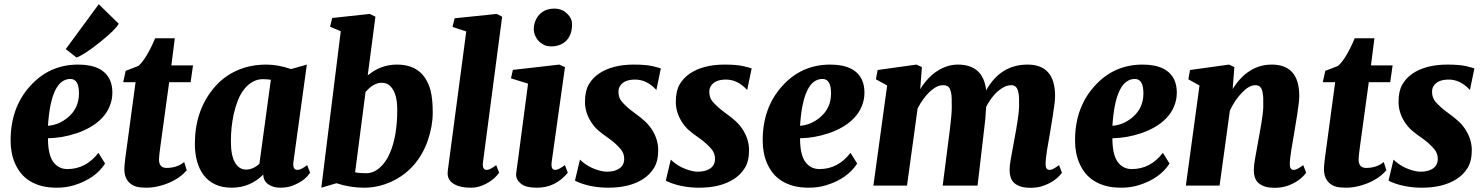

<svg xmlns="http://www.w3.org/2000/svg" viewBox="-20 -871 6961 901"><path d="M296.4 -77.6Q383.3 -77.6 441.9 -153.8L473.1 -103.5Q427.7 -32.7 328.6 -2Q290.5 9.8 247.6 9.8Q204.6 9.8 173.6 1.2Q142.6 -7.3 118.7 -22.5Q94.7 -37.6 78.1 -58.3Q61.5 -79.1 50.8 -103.5Q29.8 -151.4 29.8 -210Q29.8 -211.4 29.8 -212.9Q29.8 -365.7 121.1 -466.8Q211.4 -567.9 346.7 -567.9Q463.9 -567.9 496.6 -494.1Q507.3 -469.2 507.3 -436Q507.3 -402.8 494.6 -372.1Q481.9 -341.3 458.5 -316.9Q435.1 -292.5 404.1 -274.7Q373 -256.8 338.9 -245.6Q271.5 -223.1 205.1 -222.2Q205.1 -146 229.5 -111.8Q253.9 -77.6 296.4 -77.6ZM310.5 -500.5Q219.2 -500.5 205.1 -280.8Q256.8 -284.2 300.8 -321.8Q350.6 -364.7 350.6 -432.6Q350.6 -500.5 310.5 -500.5ZM288.6 -640.6 443.4 -851.1 537.1 -759.8Q522.9 -732.4 453.1 -676.3Q377.9 -615.2 338.9 -601.1Z M761.7 -83Q811 -83 844.2 -110.8L856.4 -71.8Q810.5 -19.5 729.5 1.5Q697.8 9.8 668.7 9.8Q639.6 9.8 622.8 5.6Q606 1.5 592.8 -8.8Q563.5 -31.7 563.5 -77.6Q563.5 -90.3 567.4 -124L616.2 -485.4H558.1L569.8 -538.6L629.4 -561.5Q667 -594.2 708 -691.4H800.3L784.2 -564H885.7L874.5 -485.4H773.9L733.4 -190.4Q726.1 -138.2 726.1 -122.6Q726.1 -83 761.7 -83Z M1215.3 -51.8Q1153.8 9.8 1066.9 9.8Q980 9.8 934.6 -50.8Q894.5 -105.5 894.5 -196.3Q894.5 -348.1 979.5 -453.1Q1037.1 -525.4 1127.9 -553.7Q1174.3 -567.9 1229.7 -567.9Q1285.2 -567.9 1345.7 -546.9L1419.9 -567.9L1356.9 -110.8Q1352.5 -73.7 1376 -73.7Q1392.6 -73.7 1421.4 -96.2L1435.1 -60.5Q1409.2 -20.5 1350.6 1Q1327.1 9.8 1294.7 9.8Q1262.2 9.8 1239.3 -5.9Q1216.3 -21.5 1215.3 -51.8ZM1197.3 -102.1 1251 -496.6Q1234.9 -499.5 1211.4 -499.5Q1188 -499.5 1165 -486.6Q1142.1 -473.6 1125 -451.4Q1107.9 -429.2 1096.2 -399.7Q1084.5 -370.1 1077.1 -336.9Q1063.5 -274.9 1063.5 -208Q1063.5 -141.1 1082.8 -108.2Q1102.1 -75.2 1134.5 -75.2Q1167 -75.2 1197.3 -102.1Z M1559.1 -11.2 1487.8 9.8 1579.1 -724.6 1528.8 -745.6 1539.1 -786.6 1715.3 -805.7 1741.7 -792.5 1705.6 -517.1Q1766.1 -567.9 1842.8 -567.9Q1967.8 -567.9 2000.5 -446.3Q2010.7 -406.7 2010.7 -343Q2010.7 -279.3 1987.8 -212.6Q1964.8 -146 1921.6 -96.4Q1878.4 -46.9 1816.7 -18.6Q1754.9 9.8 1688.5 9.8Q1622.1 9.8 1559.1 -11.2ZM1646.5 -62.5Q1664.1 -58.1 1698.2 -58.1Q1732.4 -58.1 1761.7 -83.7Q1791 -109.4 1809.1 -151.4Q1844.2 -231.4 1844.2 -356Q1844.2 -442.4 1805.2 -472.2Q1792 -482.4 1771 -482.4Q1731.9 -482.4 1695.3 -439Z M2246.6 -110.8Q2241.2 -73.7 2265.1 -73.7Q2278.8 -73.7 2308.6 -96.2L2322.3 -60.5Q2292.5 -19.5 2239.3 1Q2215.3 9.8 2190.4 9.8Q2165.5 9.8 2147 6.1Q2128.4 2.4 2113.8 -5.4Q2081.5 -22.5 2080.6 -56.2Q2080.6 -70.3 2084.5 -93.8L2168 -723.6L2103.5 -744.6L2113.3 -785.2L2311.5 -805.7L2336.4 -792.5Z M2533.2 -660.2Q2503.9 -674.3 2490.7 -705.1Q2484.9 -718.8 2484.9 -736.1Q2484.9 -753.4 2491.9 -771.5Q2499 -789.6 2511.2 -802.7Q2537.6 -830.6 2581.5 -830.6Q2618.2 -830.6 2642.6 -805.7Q2664.6 -784.2 2664.6 -758.5Q2664.6 -732.9 2658.2 -714.4Q2651.9 -695.8 2639.6 -682.4Q2627.4 -668.9 2608.6 -661.1Q2589.8 -653.3 2568.8 -653.3Q2547.9 -653.3 2533.2 -660.2ZM2644.5 -60.5Q2586.9 9.8 2500 9.8Q2447.8 9.8 2424.8 -8.8Q2401.9 -27.3 2401.9 -52.7Q2401.9 -57.6 2404.5 -75Q2407.2 -92.3 2412.6 -134.3L2458 -478.5L2377.9 -503.4L2386.7 -543L2604.5 -567.9L2631.3 -556.2L2568.8 -110.8Q2567.9 -103.5 2567.9 -97.7Q2567.9 -73.7 2585.9 -73.7Q2600.6 -73.7 2630.9 -96.2Z M3060.1 -448.7Q3015.6 -497.6 2960.4 -497.6Q2907.2 -497.6 2888.7 -465.8Q2882.3 -455.1 2882.3 -440.4Q2882.3 -412.1 2898.4 -393.6Q2921.4 -367.2 2955.6 -342.5Q2989.7 -317.9 3007.6 -301Q3025.4 -284.2 3039.1 -263.2Q3068.8 -217.3 3068.8 -166Q3068.8 -114.7 3048.8 -82.5Q3028.8 -50.3 2996.1 -29.8Q2933.1 9.8 2835 9.8Q2762.2 9.8 2701.7 -12.7Q2685.1 -18.6 2678.2 -23.9L2701.7 -122.1Q2736.8 -86.9 2790.5 -71.3Q2810.5 -65.4 2827.9 -65.4Q2845.2 -65.4 2858.9 -68.6Q2872.6 -71.8 2883.8 -78.6Q2909.2 -94.2 2909.2 -125.5Q2909.2 -152.3 2891.6 -172.4Q2867.7 -200.2 2835.7 -222.4Q2803.7 -244.6 2786.6 -259.8Q2769.5 -274.9 2755.9 -295.4Q2725.1 -341.8 2725.1 -392.6Q2725.1 -443.4 2742.7 -474.1Q2760.3 -504.9 2791 -525.9Q2853.5 -567.9 2954.1 -567.9Q3011.7 -567.9 3043.2 -560.3Q3074.7 -552.7 3081.1 -549.8Z M3486.3 -448.7Q3441.9 -497.6 3386.7 -497.6Q3333.5 -497.6 3314.9 -465.8Q3308.6 -455.1 3308.6 -440.4Q3308.6 -412.1 3324.7 -393.6Q3347.7 -367.2 3381.8 -342.5Q3416 -317.9 3433.8 -301Q3451.7 -284.2 3465.3 -263.2Q3495.1 -217.3 3495.1 -166Q3495.1 -114.7 3475.1 -82.5Q3455.1 -50.3 3422.4 -29.8Q3359.4 9.8 3261.2 9.8Q3188.5 9.8 3127.9 -12.7Q3111.3 -18.6 3104.5 -23.9L3127.9 -122.1Q3163.1 -86.9 3216.8 -71.3Q3236.8 -65.4 3254.2 -65.4Q3271.5 -65.4 3285.2 -68.6Q3298.8 -71.8 3310.1 -78.6Q3335.4 -94.2 3335.4 -125.5Q3335.4 -152.3 3317.9 -172.4Q3293.9 -200.2 3262 -222.4Q3230 -244.6 3212.9 -259.8Q3195.8 -274.9 3182.1 -295.4Q3151.4 -341.8 3151.4 -392.6Q3151.4 -443.4 3168.9 -474.1Q3186.5 -504.9 3217.3 -525.9Q3279.8 -567.9 3380.4 -567.9Q3438 -567.9 3469.5 -560.3Q3501 -552.7 3507.3 -549.8Z M3825.7 -77.6Q3912.6 -77.6 3971.2 -153.8L4002.4 -103.5Q3957 -32.7 3857.9 -2Q3819.8 9.8 3776.9 9.8Q3733.9 9.8 3702.9 1.2Q3671.9 -7.3 3647.9 -22.5Q3624 -37.6 3607.4 -58.3Q3590.8 -79.1 3580.1 -103.5Q3559.1 -151.4 3559.1 -210Q3559.1 -211.4 3559.1 -212.9Q3559.1 -365.7 3650.4 -466.8Q3740.7 -567.9 3876 -567.9Q3993.2 -567.9 4025.9 -494.1Q4036.6 -469.2 4036.6 -436Q4036.6 -402.8 4023.9 -372.1Q4011.2 -341.3 3987.8 -316.9Q3964.4 -292.5 3933.3 -274.7Q3902.3 -256.8 3868.2 -245.6Q3800.8 -223.1 3734.4 -222.2Q3734.4 -146 3758.8 -111.8Q3783.2 -77.6 3825.7 -77.6ZM3839.8 -500.5Q3748.5 -500.5 3734.4 -280.8Q3786.1 -284.2 3830.1 -321.8Q3879.9 -364.7 3879.9 -432.6Q3879.9 -500.5 3839.8 -500.5Z M4905.8 -73.7Q4919.9 -73.7 4949.7 -96.2L4963.4 -60.5Q4933.1 -19 4875 1Q4849.6 10.3 4816.7 10.3Q4783.7 10.3 4764.2 2.4Q4744.6 -5.4 4734.4 -17.6Q4717.8 -36.6 4717.8 -73.2Q4717.8 -93.3 4723.1 -123.5L4748 -259.8Q4762.2 -342.3 4762.2 -370.6Q4762.2 -398.9 4762 -410.9Q4761.7 -422.9 4759.3 -436Q4756.8 -449.2 4752 -457Q4743.7 -471.2 4726.6 -471.2Q4709.5 -471.2 4694.1 -463.9Q4678.7 -456.5 4663.1 -443.4Q4632.3 -416.5 4607.9 -370.1Q4605 -311 4596.2 -246.6L4567.4 0H4403.8L4437 -259.8Q4446.3 -334 4446.3 -364Q4446.3 -394 4446 -408.7Q4445.8 -423.3 4442.9 -437.3Q4439.9 -451.2 4434.6 -459Q4425.8 -471.2 4407 -471.2Q4388.2 -471.2 4372.8 -462.6Q4357.4 -454.1 4341.8 -439.5Q4310.1 -408.2 4286.1 -362.3L4236.3 0H4078.6L4143.1 -469.7L4090.3 -499L4098.6 -542.5L4280.3 -567.9L4306.2 -556.2L4298.3 -452.6Q4348.6 -534.2 4421.9 -559.1Q4447.3 -567.9 4475.1 -567.9Q4593.8 -567.9 4607.9 -447.3Q4675.3 -567.9 4801.8 -567.9Q4931.2 -567.9 4931.2 -420.4Q4931.2 -393.6 4920.9 -330.6L4907.2 -246.6Q4904.3 -228 4900.6 -208Q4897 -188 4893.6 -168.5Q4886.7 -125 4886.7 -99.4Q4886.7 -73.7 4905.8 -73.7Z M5291.5 -77.6Q5378.4 -77.6 5437 -153.8L5468.3 -103.5Q5422.9 -32.7 5323.7 -2Q5285.6 9.8 5242.7 9.8Q5199.7 9.8 5168.7 1.2Q5137.7 -7.3 5113.8 -22.5Q5089.8 -37.6 5073.2 -58.3Q5056.6 -79.1 5045.9 -103.5Q5024.9 -151.4 5024.9 -210Q5024.9 -211.4 5024.9 -212.9Q5024.9 -365.7 5116.2 -466.8Q5206.5 -567.9 5341.8 -567.9Q5459 -567.9 5491.7 -494.1Q5502.4 -469.2 5502.4 -436Q5502.4 -402.8 5489.7 -372.1Q5477.1 -341.3 5453.6 -316.9Q5430.2 -292.5 5399.2 -274.7Q5368.2 -256.8 5334 -245.6Q5266.6 -223.1 5200.2 -222.2Q5200.2 -146 5224.6 -111.8Q5249 -77.6 5291.5 -77.6ZM5305.7 -500.5Q5214.4 -500.5 5200.2 -280.8Q5252 -284.2 5295.9 -321.8Q5345.7 -364.7 5345.7 -432.6Q5345.7 -500.5 5305.7 -500.5Z M6051.8 -73.7Q6065.9 -73.7 6095.7 -96.2L6109.4 -60.5Q6079.1 -19 6021.5 1Q5995.6 10.3 5962.6 10.3Q5929.7 10.3 5910.2 2.4Q5890.6 -5.4 5880.4 -17.6Q5863.8 -36.6 5863.8 -73.2Q5863.8 -93.3 5869.1 -123.5L5893.6 -259.8Q5908.2 -342.3 5908.2 -370.6Q5908.2 -398.9 5908 -410.9Q5907.7 -422.9 5905.3 -436Q5902.8 -449.2 5898.4 -457Q5889.6 -471.2 5872.3 -471.2Q5855 -471.2 5839.1 -461.7Q5823.2 -452.1 5807.6 -435.5Q5775.4 -402.8 5751.5 -352.1L5703.1 0H5544.9L5608.9 -469.7L5556.6 -499L5564.5 -542.5L5747.1 -567.9L5772.5 -556.2L5764.6 -453.6Q5836.9 -567.9 5947.8 -567.9Q6077.1 -567.9 6077.1 -420.4Q6077.1 -393.6 6066.9 -330.6L6053.2 -246.6Q6050.3 -228 6046.6 -208Q6043 -188 6040 -168.5Q6032.7 -125 6032.7 -99.4Q6032.7 -73.7 6051.8 -73.7Z M6391.1 -83Q6440.4 -83 6473.6 -110.8L6485.8 -71.8Q6439.9 -19.5 6358.9 1.5Q6327.1 9.8 6298.1 9.8Q6269 9.8 6252.2 5.6Q6235.4 1.5 6222.2 -8.8Q6192.9 -31.7 6192.9 -77.6Q6192.9 -90.3 6196.8 -124L6245.6 -485.4H6187.5L6199.2 -538.6L6258.8 -561.5Q6296.4 -594.2 6337.4 -691.4H6429.7L6413.6 -564H6515.1L6503.9 -485.4H6403.3L6362.8 -190.4Q6355.5 -138.2 6355.5 -122.6Q6355.5 -83 6391.1 -83Z M6877.9 -448.7Q6833.5 -497.6 6778.3 -497.6Q6725.1 -497.6 6706.5 -465.8Q6700.2 -455.1 6700.2 -440.4Q6700.2 -412.1 6716.3 -393.6Q6739.3 -367.2 6773.4 -342.5Q6807.6 -317.9 6825.4 -301Q6843.3 -284.2 6856.9 -263.2Q6886.7 -217.3 6886.7 -166Q6886.7 -114.7 6866.7 -82.5Q6846.7 -50.3 6814 -29.8Q6751 9.8 6652.8 9.8Q6580.1 9.8 6519.5 -12.7Q6502.9 -18.6 6496.1 -23.9L6519.5 -122.1Q6554.7 -86.9 6608.4 -71.3Q6628.4 -65.4 6645.8 -65.4Q6663.1 -65.4 6676.8 -68.6Q6690.4 -71.8 6701.7 -78.6Q6727.1 -94.2 6727.1 -125.5Q6727.1 -152.3 6709.5 -172.4Q6685.5 -200.2 6653.6 -222.4Q6621.6 -244.6 6604.5 -259.8Q6587.4 -274.9 6573.7 -295.4Q6543 -341.8 6543 -392.6Q6543 -443.4 6560.5 -474.1Q6578.1 -504.9 6608.9 -525.9Q6671.4 -567.9 6772 -567.9Q6829.6 -567.9 6861.1 -560.3Q6892.6 -552.7 6898.9 -549.8Z"/></svg>

Font: Merriweather
Style: Heavy Italic
Weight: 900
Italic angle: -7°
Designer: Eben Sorkin
Foundry: Eben Sorkin
Version: Version 1.001